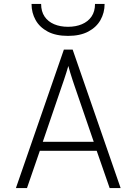

<svg xmlns="http://www.w3.org/2000/svg" viewBox="-20 -951 690 971"><path d="M60.5 0 303 -700H347.5L590 0H534.5L469 -188.5H181.5L116.5 0ZM196.5 -234H454L356 -519.5Q353 -527.5 347 -546.2Q341 -565 334.8 -584.8Q328.5 -604.5 325.5 -617.5Q322 -604.5 315.8 -584.8Q309.5 -565 303.2 -546.2Q297 -527.5 294 -519.5ZM324 -769.5Q262.5 -769.5 221.5 -791.2Q180.5 -813 160 -849.8Q139.5 -886.5 139.5 -931H188Q188 -893 205.5 -867.2Q223 -841.5 253.8 -828.5Q284.5 -815.5 324 -815.5Q363.5 -815.5 394.2 -828.5Q425 -841.5 442.8 -867.2Q460.5 -893 460.5 -931H509Q509 -886.5 488.2 -849.8Q467.5 -813 426.2 -791.2Q385 -769.5 324 -769.5Z"/></svg>

Font: Overpass ExtraLight
Style: Regular
Weight: 250
Designer: Delve Withrington, Dave Bailey, Thomas Jockin
Foundry: Delve Fonts LLC
Version: Version 4.000